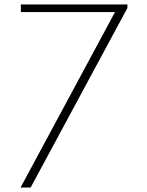

<svg xmlns="http://www.w3.org/2000/svg" viewBox="-20 -845 661 865"><path d="M72.5 0H118L554 -809V-825H74V-790.5H498Z"/></svg>

Font: Spartan ExtraLight
Style: Regular
Weight: 200
Designer: Matt Bailey, Mirko Velimirovic
Foundry: Matt Bailey
Version: Version 1.003; ttfautohint (v1.8.3)